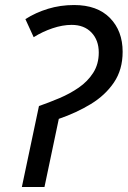

<svg xmlns="http://www.w3.org/2000/svg" viewBox="-20 -744 508 764"><path d="M67 0 135 -322Q175 -336 216.5 -353.5Q258 -371 293.5 -395.5Q329 -420 351 -454.5Q373 -489 373 -535Q373 -584 344 -614.5Q315 -645 265 -645Q229 -645 189 -631.5Q149 -618 114 -596L81 -668Q122 -694 171 -709Q220 -724 275 -724Q367 -724 417.5 -672.5Q468 -621 468 -538Q468 -467 433.5 -416Q399 -365 341.5 -330Q284 -295 214 -271L157 0Z"/></svg>

Font: Noto IKEA Latin
Style: Italic
Weight: 400
Italic angle: -12°
Designer: Monotype Design Team
Foundry: Monotype Imaging Inc.
Version: Version 1.0